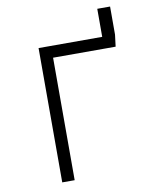

<svg xmlns="http://www.w3.org/2000/svg" viewBox="-92 -922 800 992"><g transform="rotate(-10 307.5 -426.0)"><path d="M487.2 -704.6V-851.8H554.4V-704.6L546.7 -642.6H218.5V0H153.3V-704.6Z"/></g></svg>

Font: Fira Code Fixed Light
Style: Regular
Weight: 300
Monospace: yes
Designer: Carrois Corporate, Edenspiekermann AG, Nikita Prokopov
Foundry: Carrois Corporate, Edenspiekermann AG, Nikita Prokopov
Version: Version 5.002